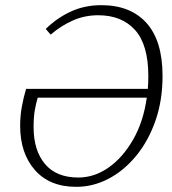

<svg xmlns="http://www.w3.org/2000/svg" viewBox="-20 -708 665 743"><path d="M275 15Q172 15 115 -50Q58 -115 58 -221Q58 -259 64.5 -295Q71 -331 81 -364H552Q553 -376 553.5 -388Q554 -400 554 -413Q554 -535 502.5 -592Q451 -649 360 -649Q308 -649 262.5 -629Q217 -609 176 -574L157 -596Q201 -639 254.5 -663.5Q308 -688 372 -688Q485 -688 547 -619Q609 -550 609 -414Q609 -319 581.5 -240.5Q554 -162 506.5 -104.5Q459 -47 399.5 -16Q340 15 275 15ZM283 -21Q345 -21 400 -59.5Q455 -98 495 -167.5Q535 -237 548 -330H126Q119 -307 114.5 -280.5Q110 -254 110 -216Q110 -126 154 -73.5Q198 -21 283 -21Z"/></svg>

Font: Source Serif 4 SmText Light
Style: Italic
Weight: 300
Italic angle: -12°
Designer: Frank Grießhammer
Foundry: Adobe
Version: Version 4.005;hotconv 1.1.0;makeotfexe 2.6.0